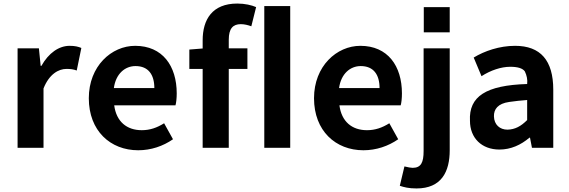

<svg xmlns="http://www.w3.org/2000/svg" viewBox="-20 -832 3206 1081"><path d="M199 -560H79V0H225V-334C257 -415 310 -444 354 -444C377 -444 393 -442 412 -435L438 -562C421 -569 403 -574 372 -574C312 -574 254 -534 213 -461H209Z M758 14C830 14 898 -9 954 -48L904 -138C864 -113 825 -99 778 -99C694 -99 635 -147 623 -239H968C972 -252 975 -279 975 -306C975 -461 895 -574 741 -574C608 -574 480 -460 480 -279C480 -95 602 14 758 14ZM849 -336H621C632 -417 684 -460 743 -460C815 -460 849 -412 849 -336Z M1395 -684 1422 -792C1397 -803 1359 -812 1316 -812C1175 -812 1121 -722 1121 -605V-559L1046 -553V-444H1121V0H1268V-444H1373V-560H1268V-608C1268 -672 1292 -696 1336 -696C1355 -696 1376 -691 1395 -684Z M1468 -798V0H1614V-798Z M2026 14C2098 14 2166 -9 2222 -48L2172 -138C2132 -113 2093 -99 2046 -99C1962 -99 1903 -147 1891 -239H2236C2240 -252 2243 -279 2243 -306C2243 -461 2163 -574 2009 -574C1876 -574 1748 -460 1748 -279C1748 -95 1870 14 2026 14ZM2117 -336H1889C1900 -417 1952 -460 2011 -460C2083 -460 2117 -412 2117 -336Z M2366 -650H2512V-792H2366ZM2325 229C2466 229 2512 134 2512 14V-560H2365V18C2365 82 2351 113 2303 113C2294 113 2278 110 2257 105L2231 214C2254 222 2282 229 2325 229Z M2792 10C2856 10 2913 -16 2961 -57H2964L2975 0H3095V-327C3095 -492 3023 -574 2880 -574C2792 -574 2708 -545 2647 -508L2691 -403C2742 -436 2801 -456 2853 -456C2896 -456 2923 -447 2935 -430C2946 -407 2951 -383 2948 -359C2716 -352 2619 -289 2626 -152C2626 -55 2692 10 2792 10ZM2837 -102C2794 -102 2762 -130 2761 -177C2760 -217 2783 -249 2847 -258C2879 -263 2913 -266 2948 -269V-156C2913 -121 2880 -103 2837 -102Z"/></svg>

Font: Bithumb Trading Sans Bold
Style: Bold
Weight: 700
Designer: Ham Hyungwon
Foundry: Bithumb
Version: Version 0.500;FEAKit 1.0